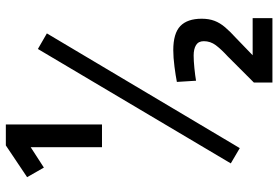

<svg xmlns="http://www.w3.org/2000/svg" viewBox="-164 -652 930 641"><g transform="rotate(-90 300.5 -332.0)"><path d="M129 -456V-694L61 -650L29 -706L135 -777H205V-456ZM126 4 75 -26 457 -670 509 -640ZM345 113V51L432 -36Q456 -58 469.5 -76Q483 -94 483 -116Q483 -134 470 -142Q457 -150 435 -150Q418 -150 393 -147.5Q368 -145 351 -142L347 -206Q367 -210 398 -214Q429 -218 453 -218Q509 -218 533.5 -194.5Q558 -171 558 -123Q558 -99 551 -80.5Q544 -62 529.5 -45Q515 -28 493 -8L436 47H560V113Z"/></g></svg>

Font: Cairo Play SemiBold
Style: Regular
Weight: 600
Designer: Mohamed Gaber, Accademia di Belle Arti di Urbino
Foundry: Kief Type Foundry, Accademia di Belle Arti di Urbino
Version: Version 3.130;gftools[0.9.24]